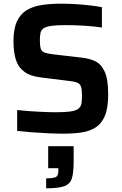

<svg xmlns="http://www.w3.org/2000/svg" viewBox="-20 -716 660 1040"><path d="M324 8Q286 8 241 6Q196 4 152 0.5Q108 -3 73 -7V-120Q128 -114 186.5 -111Q245 -108 282 -108Q332 -108 360.5 -112Q389 -116 403 -126Q418 -137 421 -154.5Q424 -172 424 -197Q424 -228 419.5 -244Q415 -260 401.5 -267Q388 -274 359 -277L205 -296Q144 -303 111 -328Q78 -353 65.5 -394Q53 -435 53 -493Q53 -560 72 -600.5Q91 -641 125.5 -661.5Q160 -682 207 -689Q254 -696 309 -696Q349 -696 390.5 -693.5Q432 -691 469.5 -686.5Q507 -682 532 -677V-567Q495 -573 440 -576.5Q385 -580 337 -580Q290 -580 262.5 -576.5Q235 -573 220 -565Q203 -555 199.5 -538.5Q196 -522 196 -499Q196 -468 200.5 -453Q205 -438 219.5 -432Q234 -426 266 -422L420 -404Q462 -400 494.5 -385Q527 -370 546 -330Q556 -309 561 -278Q566 -247 566 -205Q566 -132 548.5 -89.5Q531 -47 498.5 -26Q466 -5 421.5 1.5Q377 8 324 8ZM230 304V250Q269 250 282.5 243Q296 236 296 211V195H241V76H379V159Q379 218 369.5 249.5Q360 281 328 292.5Q296 304 230 304Z"/></svg>

Font: Saira SemiBold
Style: Regular
Weight: 600
Designer: Hector Gatti with collaboration of the Omnibus-Type team
Foundry: Omnibus-Type
Version: Version 1.100; ttfautohint (v1.8.3)